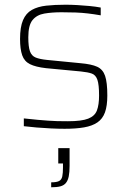

<svg xmlns="http://www.w3.org/2000/svg" viewBox="-20 -538 540 814"><path d="M254 8Q228 8 196.5 6.5Q165 5 135 2.5Q105 0 81 -3V-36Q116 -32 140 -30Q164 -28 183.5 -26.5Q203 -25 222.5 -24.5Q242 -24 268 -24Q326 -24 354 -35Q382 -46 391 -70Q400 -94 400 -133Q400 -179 393 -199.5Q386 -220 369.5 -226Q353 -232 323 -235L175 -249Q131 -254 107 -266Q83 -278 74 -304Q65 -330 65 -373Q65 -423 77.5 -452.5Q90 -482 115 -496Q140 -510 176 -514Q212 -518 258 -518Q281 -518 307.5 -516.5Q334 -515 360 -512.5Q386 -510 407 -506V-473Q378 -478 352.5 -481Q327 -484 300.5 -485Q274 -486 241 -486Q200 -486 168 -480.5Q136 -475 118 -453Q100 -431 100 -380Q100 -340 107 -320.5Q114 -301 131.5 -294Q149 -287 179 -284L322 -270Q368 -266 392 -255Q416 -244 425.5 -216.5Q435 -189 435 -133Q435 -89 425 -61.5Q415 -34 393 -19Q371 -4 336.5 2Q302 8 254 8ZM197 256V235Q220 235 230.5 229.5Q241 224 244 210Q247 196 247 172V155H227V90H275V165Q275 192 271.5 209.5Q268 227 259.5 237.5Q251 248 236 252Q221 256 197 256Z"/></svg>

Font: Saira Thin
Style: Regular
Weight: 100
Designer: Hector Gatti with collaboration of the Omnibus-Type team
Foundry: Omnibus-Type
Version: Version 1.101